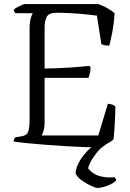

<svg xmlns="http://www.w3.org/2000/svg" viewBox="-20 -727 642 947"><path d="M466 0Q439 0 396.5 -1.5Q354 -3 304 -6Q254 -9 204 -13Q154 -17 112.5 -21Q71 -25 47 -29Q47 -35 50 -41Q53 -47 56 -50L82 -54Q109 -57 117.5 -74Q126 -91 126 -140V-585Q126 -617 131.5 -636.5Q137 -656 142 -662H57Q54 -664 51 -668Q48 -672 48 -679Q52 -684 63.5 -690.5Q75 -697 86.5 -702Q98 -707 103 -707H465Q487 -699 509 -687Q531 -675 545 -662Q542 -610 533.5 -566.5Q525 -523 519 -502Q504 -502 493.5 -504.5Q483 -507 480 -510L458 -650Q435 -653 401 -656.5Q367 -660 329.5 -662Q292 -664 259 -664Q221 -664 210.5 -644Q200 -624 200 -588V-389Q266 -390 321 -393.5Q376 -397 420 -402L427 -394Q426 -376 422.5 -362.5Q419 -349 416 -343H200V-121Q200 -99 195 -82.5Q190 -66 185 -59H465L512 -215Q525 -215 535 -210.5Q545 -206 549 -202Q549 -171 546.5 -126Q544 -81 540 -40Q527 -28 503 -15Q479 -2 466 0ZM459 200Q453 200 430.5 190Q408 180 385 164Q362 148 353 129Q353 107 366 80.5Q379 54 400.5 29Q422 4 448 -14H502Q475 3 455.5 28Q436 53 425.5 74.5Q415 96 415 104Q438 133 473 142Q508 151 545 147Q547 150 550 153.5Q553 157 553 162Q540 178 510 189Q480 200 459 200Z"/></svg>

Font: Texturina 72pt Light
Style: Regular
Weight: 300
Designer: Guillermo Torres Carreño
Foundry: Omnibus-Type
Version: Version 1.002; ttfautohint (v1.8.3)